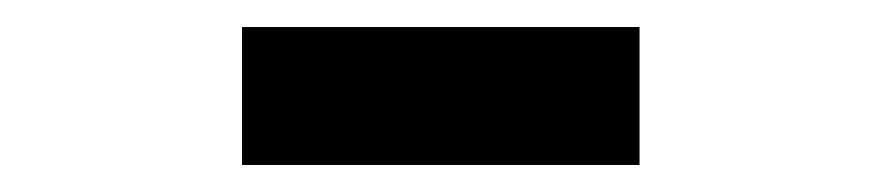

<svg xmlns="http://www.w3.org/2000/svg" viewBox="-20 -692 652 142"><path d="M159 -570V-672H453V-570Z"/></svg>

Font: Space Mono
Style: Bold
Weight: 700
Monospace: yes
Designer: Colophon Foundry + Benjamin Critton
Foundry: Colophon Foundry & Benjamin Critton
Version: Version 1.003; ttfautohint (v1.8.4.7-5d5b)